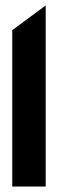

<svg xmlns="http://www.w3.org/2000/svg" viewBox="-20 -686 217 706"><path d="M25 0H148V-666L25 -575Z"/></svg>

Font: Charger Sport
Style: UltExt
Weight: 1000
Designer: Jasper
Foundry: Cannot Into Space Fonts
Version: Version 1.1